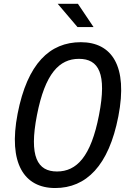

<svg xmlns="http://www.w3.org/2000/svg" viewBox="-20 -960 660 992"><path d="M591.5 -359C642 -618.5 558 -742 397.5 -742C237.5 -742 121.5 -632 71 -372.5C21.5 -116.5 104.5 11.5 265 11.5C425 11.5 542 -103 591.5 -359ZM491.5 -365.5C450 -150.5 376 -74 274.5 -74C173.5 -74 129 -150.5 171 -365.5C213 -580.5 286.5 -656 388 -656C489.5 -656 533.5 -580.5 491.5 -365.5ZM463.5 -820 382.5 -940.5H278L380.5 -820Z"/></svg>

Font: Monaspace Neon
Style: Italic
Weight: 400
Italic angle: -11°
Designer: Riley Cran & the Lettermatic Team
Foundry: Lettermatic
Version: Version 1.200 (Monaspace Neon)